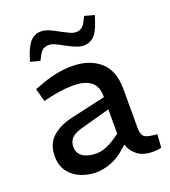

<svg xmlns="http://www.w3.org/2000/svg" viewBox="-133 -815 812 919"><g transform="rotate(-20 273.0 -355.5)"><path d="M200 7Q160 7 123 -8Q86 -23 62.5 -54Q39 -85 39 -133Q39 -195 78 -230.5Q117 -266 188 -281L357 -319V-322Q357 -375 326 -398.5Q295 -422 236 -422Q203 -422 169 -417Q135 -412 107 -405L83 -399L65 -466L90 -475Q136 -493 178.5 -502Q221 -511 263 -511Q350 -511 404 -465Q458 -419 458 -324V-123Q458 -91 473 -79.5Q488 -68 537 -65L532 2Q522 5 510.5 6Q499 7 490 7Q439 7 410.5 -15.5Q382 -38 371 -72L348 -52Q314 -22 275 -7.5Q236 7 200 7ZM232 -78Q255 -78 280 -87.5Q305 -97 331 -115L357 -133V-257L204 -215Q167 -204 152.5 -187Q138 -170 138 -145Q138 -113 163 -95.5Q188 -78 232 -78ZM131 -586 82 -599 89 -620Q106 -674 128 -696Q150 -718 179 -718Q200 -718 223 -708Q246 -698 270 -684Q290 -674 307 -665.5Q324 -657 338 -657Q355 -657 367 -665Q379 -673 389 -693L401 -717L451 -703L443 -680Q425 -623 403 -603.5Q381 -584 354 -584Q332 -584 309 -594Q286 -604 262 -617Q243 -628 225.5 -636Q208 -644 195 -644Q178 -644 166 -637Q154 -630 143 -609Z"/></g></svg>

Font: REM Medium
Style: Regular
Weight: 400
Version: Version 1.005;gftools[0.9.28]